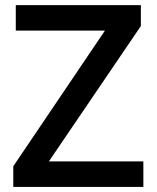

<svg xmlns="http://www.w3.org/2000/svg" viewBox="-20 -734 615 754"><path d="M543 0H32.2V-81.1L392.1 -613.8H42V-713.9H533.2V-631.8L171.9 -100.1H543Z"/></svg>

Font: f0_41264          
Style: Regular
Weight: 600
Foundry: Ascender Corporation
Version: Version 1.10